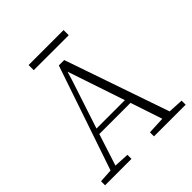

<svg xmlns="http://www.w3.org/2000/svg" viewBox="-212 -957 1110 1110"><g transform="rotate(-45 343.0 -402.0)"><path d="M15 0V-33L98 -38L316 -679H360L581 -38L674 -33V0H415V-33L521 -38L456 -233H201L138 -38L231 -33V0ZM310 -565 212 -267H444L326 -618ZM194 -762V-804H480V-762Z"/></g></svg>

Font: Source Serif 4 SmText Light
Style: Regular
Weight: 300
Designer: Frank Grießhammer
Foundry: Adobe
Version: Version 4.005;hotconv 1.1.0;makeotfexe 2.6.0